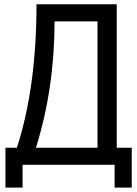

<svg xmlns="http://www.w3.org/2000/svg" viewBox="-20 -752 626 876"><path d="M4.9 104V-78.1H57.1Q146.5 -354 146.5 -732.4H512.7V-78.1H581.1V104H502.9V0H83V104ZM144 -78.1H424.8V-654.3H229Q228.5 -347.7 144 -78.1Z"/></svg>

Font: Consola Mono
Style: Book
Weight: 400
Monospace: yes
Designer: Wojciech Kalinowski "wmk69" (wmk69@o2.pl)
Foundry: Wojciech Kalinowski "wmk69" (wmk69@o2.pl)
Version: Version 2.1.0